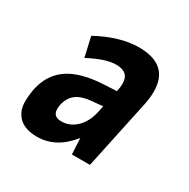

<svg xmlns="http://www.w3.org/2000/svg" viewBox="-93 -809 519 526"><g transform="rotate(30 166.5 -546.0)"><path d="M75.7 -684.1Q146 -722.2 205.6 -722.2Q300.8 -722.2 300.8 -636.7Q300.8 -617.7 295.9 -594.2L249.5 -376H192.4L189.9 -426.8Q145 -370.1 85 -370.1Q40 -370.1 21 -396.5Q8.8 -413.6 8.8 -435.5Q8.8 -519 62 -555.7Q100.1 -582 171.9 -585.9L212.4 -587.9Q215.8 -602.1 215.8 -612.8Q215.8 -649.9 175.3 -649.9Q142.1 -649.9 89.8 -622.1ZM95.2 -463.9Q95.2 -439.9 121.8 -439.9Q148.4 -439.9 168.9 -459.7Q189.5 -479.5 196.8 -514.2L200.7 -533.2L165 -529.8Q135.7 -527.3 118.9 -514.9Q102.1 -502.4 96.7 -478Q95.2 -470.2 95.2 -463.9Z"/></g></svg>

Font: Open Sans Hebrew Condensed
Style: Bold Italic
Weight: 700
Width: 3
Italic angle: -12°
Foundry: Ascender Corporation, Yanek Iontef
Version: Version 2.001;PS 002.001;hotconv 1.0.70;makeotf.lib2.5.58329